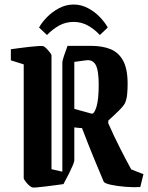

<svg xmlns="http://www.w3.org/2000/svg" viewBox="-20 -820 655 850"><path d="M439 -16Q420 -60 393.5 -125Q367 -190 343 -253Q335 -253 326.5 -254Q318 -255 309 -256V-110Q309 -104 302.5 -88.5Q296 -73 286 -53L261 -5Q246 -3 224.5 0Q203 3 181.5 5.5Q160 8 144 9.5Q128 11 125 10Q118 9 109 1Q100 -7 93 -16.5Q86 -26 85 -30V-535L28 -553V-602Q43 -604 65 -607Q87 -610 109.5 -612.5Q132 -615 148.5 -616Q165 -617 169 -616Q176 -615 184.5 -606.5Q193 -598 200 -589Q207 -580 208 -576V-71L256 -60V-541Q256 -551 263 -572Q270 -593 279 -617H383Q433 -617 469 -602.5Q505 -588 525 -551.5Q545 -515 545 -449Q545 -426 543 -403.5Q541 -381 534 -365Q529 -353 506.5 -330.5Q484 -308 460 -287L459 -275Q483 -220 511.5 -164Q540 -108 561 -70L615 -49L601 8Q572 10 535.5 7Q499 4 471 -2Q443 -8 439 -16ZM385 -317Q397 -314 407 -347Q417 -380 417 -444Q417 -509 403.5 -533Q390 -557 361 -553L309 -546V-338ZM306 -800Q340 -800 370.5 -783.5Q401 -767 423.5 -743Q446 -719 457 -698L422 -665Q398 -691 369 -707Q340 -723 306 -723Q271 -723 242 -707Q213 -691 188 -665L153 -698Q164 -719 186.5 -742.5Q209 -766 240 -783Q271 -800 306 -800Z"/></svg>

Font: Grenze Gotisch SemiBold
Style: Regular
Weight: 600
Designer: Renata Polastri
Foundry: Omnibus-Type
Version: Version 1.001